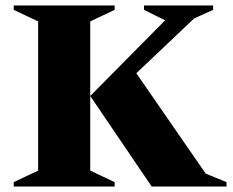

<svg xmlns="http://www.w3.org/2000/svg" viewBox="-20 -680 850 700"><path d="M30 0V-16L119 -58V-602L30 -644V-660H398V-644L309 -602V-58L398 -16V0ZM309 -330 582 -606 505 -644V-660H757V-644L688 -613L477 -413L730 -47L806 -16V0H533Z"/></svg>

Font: Spectral ExtraBold
Style: Regular
Weight: 800
Designer: Jean-Baptiste Levee
Foundry: Production Type
Version: Version 2.001